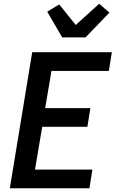

<svg xmlns="http://www.w3.org/2000/svg" viewBox="-20 -1017 640 1037"><path d="M33 0 154 -735H584L568 -634H258L224 -433H468L452 -332H208L169 -101H479L463 0ZM316 -815 235 -954 300 -993 389 -882 516 -997 543 -973 571 -949 442 -815Z"/></svg>

Font: Iosevka Extended Oblique
Style: Bold
Weight: 700
Width: 7
Italic angle: -9°
Monospace: yes
Designer: Belleve Invis
Foundry: Belleve Invis
Version: Version 32.5.0; ttfautohint (v1.8.4)